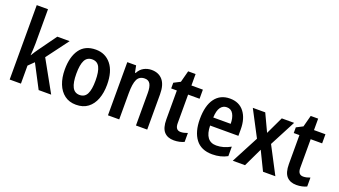

<svg xmlns="http://www.w3.org/2000/svg" viewBox="-63 -1348 3250 1843"><g transform="rotate(20 1562.0 -426.0)"><path d="M183 -457Q183 -426 181 -398Q179 -370 177 -340H179Q192 -361 202.5 -378Q213 -395 226 -412L357 -594H483L315 -369L492 -51H364L239 -290L183 -235V-51H68V-811H183Z M964 -323Q964 -241 940 -177.5Q916 -114 868 -77.5Q820 -41 747 -41Q678 -41 630 -77Q582 -113 557 -176.5Q532 -240 532 -323Q532 -453 586 -528.5Q640 -604 749 -604Q846 -604 905 -531.5Q964 -459 964 -323ZM650 -323Q650 -232 673.5 -186.5Q697 -141 748 -141Q800 -141 823 -186Q846 -231 846 -323Q846 -414 823 -459Q800 -504 748 -504Q696 -504 673 -459.5Q650 -415 650 -323Z M1318 -604Q1391 -604 1432 -556Q1473 -508 1473 -411V-51H1358V-383Q1358 -443 1341 -473.5Q1324 -504 1285 -504Q1230 -504 1208.5 -460Q1187 -416 1187 -319V-51H1072V-594H1162L1176 -524H1183Q1204 -565 1240 -584.5Q1276 -604 1318 -604Z M1781 -139Q1798 -139 1815.5 -143Q1833 -147 1851 -154V-63Q1831 -53 1803.5 -47Q1776 -41 1747 -41Q1682 -41 1647 -80Q1612 -119 1612 -206V-501H1554V-559L1620 -593L1651 -711H1727V-594H1844V-501H1727V-208Q1727 -139 1781 -139Z M2119 -603Q2214 -603 2265 -536.5Q2316 -470 2316 -360V-294H2027Q2030 -134 2147 -134Q2220 -134 2292 -175V-78Q2225 -41 2139 -41Q2025 -41 1969 -115.5Q1913 -190 1913 -319Q1913 -457 1967 -530Q2021 -603 2119 -603ZM2119 -514Q2080 -514 2056 -481.5Q2032 -449 2029 -377H2207Q2207 -437 2185.5 -475.5Q2164 -514 2119 -514Z M2493 -329 2354 -594H2481L2565 -415L2650 -594H2776L2637 -328L2782 -51H2656L2563 -242L2472 -51H2347Z M3033 -139Q3050 -139 3067.5 -143Q3085 -147 3103 -154V-63Q3083 -53 3055.5 -47Q3028 -41 2999 -41Q2934 -41 2899 -80Q2864 -119 2864 -206V-501H2806V-559L2872 -593L2903 -711H2979V-594H3096V-501H2979V-208Q2979 -139 3033 -139Z"/></g></svg>

Font: Noto Sans Tamil UI Condensed SemiBold
Style: Regular
Weight: 600
Width: 3
Designer: Jelle Bosma - Monotype Design Team
Foundry: Monotype Imaging Inc.
Version: Version 2.004; ttfautohint (v1.8.4.7-5d5b)